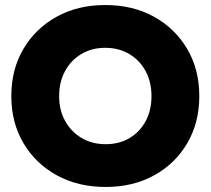

<svg xmlns="http://www.w3.org/2000/svg" viewBox="-20 -731 837 763"><path d="M400 12Q290 12 205.5 -34.5Q121 -81 73 -162.5Q25 -244 25 -349Q25 -455 73 -536.5Q121 -618 205 -664.5Q289 -711 398 -711Q508 -711 592 -664.5Q676 -618 724 -536.5Q772 -455 772 -349Q772 -244 724.5 -162.5Q677 -81 593 -34.5Q509 12 400 12ZM400 -158Q454 -158 495 -182.5Q536 -207 559 -250Q582 -293 582 -349Q582 -405 558.5 -448.5Q535 -492 493.5 -516.5Q452 -541 398 -541Q345 -541 303.5 -516.5Q262 -492 238.5 -448.5Q215 -405 215 -349Q215 -293 239 -250Q263 -207 304.5 -182.5Q346 -158 400 -158Z"/></svg>

Font: Figtree Light Black
Style: Regular
Weight: 900
Version: Version 2.000